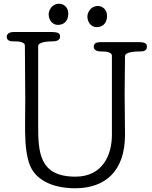

<svg xmlns="http://www.w3.org/2000/svg" viewBox="-20 -992 812 1026"><path d="M240 -916C240 -883 262 -859 289 -859C314 -859 345 -872 345 -920C345 -951 322 -972 296 -972C256 -972 240 -935 240 -916ZM447 -904C447 -871 469 -847 496 -847C521 -847 552 -860 552 -908C552 -939 529 -960 503 -960C463 -960 447 -923 447 -904ZM184 -746C184 -771 252 -771 264 -771C280 -771 301 -777 301 -796C301 -814 292 -821 250 -821H53C41 -821 16 -817 16 -796C16 -772 39 -771 53 -771C70 -771 113 -771 113 -748C113 -654 115 -560 115 -467C115 -422 114 -377 114 -334C114 -261 114 -192 134 -125C162 -31 260 14 382 14C539 14 648 -74 648 -272C648 -345 646 -419 646 -492C646 -558 648 -625 648 -692C648 -717 714 -717 728 -717C744 -717 765 -719 765 -742C765 -760 756 -767 714 -767H518C495 -767 481 -760 481 -742C481 -722 504 -717 518 -717C536 -717 578 -717 578 -694V-272C578 -163 528 -48 383 -48C189 -48 184 -180 184 -323Z"/></svg>

Font: Life Savers
Style: Bold
Weight: 700
Designer: Pablo Impallari, Rodrigo Fuenzalida, Brenda Gallo
Foundry: Pablo Impallari, Rodrigo Fuenzalida, Brenda Gallo
Version: Version 3.000